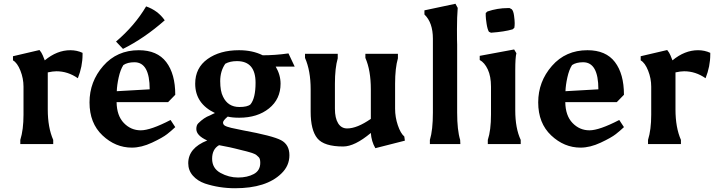

<svg xmlns="http://www.w3.org/2000/svg" viewBox="-20 -766 3797 1021"><path d="M263 0H88V-22Q105 -76 105 -156V-305Q105 -349 88.5 -390.5Q72 -432 49 -445V-467L190 -500L200 -486Q206 -477 218 -445Q283 -499 354 -499Q389 -499 419 -485Q419 -480 419 -476Q419 -413 394 -350Q341 -387 280 -387Q261 -387 234 -381V-184Q234 -88 263 -22Z M681 19Q594 19 525 -46Q456 -111 456 -221.5Q456 -332 529 -415.5Q602 -499 718 -499Q816 -499 864 -436Q912 -373 912 -262L874 -223H600Q601 -151 638.5 -112Q676 -73 728.5 -73Q781 -73 887 -128L912 -90Q893 -72 869 -53Q845 -34 788.5 -7.5Q732 19 681 19ZM695 -435Q658 -435 636 -420Q620 -395 611 -354Q602 -313 601 -281L776 -291Q776 -435 695 -435ZM856 -658Q747 -562 634 -506L597 -545Q697 -630 757 -732Q820 -710 856 -658Z M1018 -321Q1018 -405 1083.5 -452Q1149 -499 1251 -499Q1323 -499 1377 -472Q1443 -472 1514 -482L1547 -412H1446Q1472 -368 1472 -321Q1472 -239 1410.5 -189.5Q1349 -140 1252 -140Q1215 -140 1191 -146Q1166 -125 1166 -114.5Q1166 -104 1175.5 -98Q1185 -92 1210 -86Q1236 -80 1272 -73Q1430 -44 1474.5 -20.5Q1519 3 1519 59.5Q1519 116 1476 157Q1396 235 1230 235Q1146 235 1070 210Q1030 196 1005.5 168Q981 140 981 102Q981 21 1082 -19Q1024 -45 1024 -80Q1024 -100 1034 -110Q1065 -141 1096 -152Q1100 -154 1110 -159Q1120 -164 1123 -165Q1018 -215 1018 -321ZM1166 -252Q1192 -197 1253 -197Q1296 -197 1312 -211Q1339 -244 1339 -326Q1339 -441 1240 -441Q1203 -441 1178 -427Q1151 -388 1151 -334.5Q1151 -281 1166 -252ZM1364 100Q1364 77 1355.5 69.5Q1347 62 1344 59Q1341 56 1333 52.5Q1325 49 1320.5 47.5Q1316 46 1305.5 43Q1295 40 1289.5 38.5Q1284 37 1271 34Q1258 31 1231 24Q1218 20 1145 6Q1108 27 1108 78Q1108 129 1152.5 153.5Q1197 178 1246 178Q1295 178 1329.5 159.5Q1364 141 1364 100Z M1805 13Q1703 13 1667.5 -30.5Q1632 -74 1632 -172V-291Q1632 -390 1602 -458V-480H1776V-456Q1761 -404 1761 -321V-188Q1761 -138 1778 -110.5Q1795 -83 1826 -83Q1879 -83 1952 -134V-291Q1952 -392 1923 -458V-480H2096V-456Q2081 -404 2081 -321V-188Q2081 -143 2095.5 -100Q2110 -57 2130 -40L2133 -18L1976 22Q1955 -14 1952 -59Q1866 13 1805 13Z M2414 -724Q2410 -676 2410 -610Q2410 -544 2411 -529V-167Q2411 -74 2427 -22L2428 0H2266V-22Q2282 -74 2282 -167V-560Q2282 -646 2237 -689V-711L2402 -746Z M2701 -717Q2710 -709 2713.5 -683Q2717 -657 2717 -643Q2717 -629 2715 -618L2706 -610Q2662 -597 2591 -592L2580 -597Q2572 -610 2567.5 -640Q2563 -670 2563 -681.5Q2563 -693 2563 -697L2572 -705Q2626 -723 2679 -723H2690ZM2720 -393V-179Q2720 -84 2749 -22V0H2574V-22Q2591 -73 2591 -157V-305Q2591 -360 2574 -396.5Q2557 -433 2531 -447V-469L2714 -503L2726 -483Q2720 -460 2720 -393Z M3067 19Q2980 19 2911 -46Q2842 -111 2842 -221.5Q2842 -332 2915 -415.5Q2988 -499 3104 -499Q3202 -499 3250 -436Q3298 -373 3298 -262L3260 -223H2986Q2987 -151 3024.5 -112Q3062 -73 3114.5 -73Q3167 -73 3273 -128L3298 -90Q3279 -72 3255 -53Q3231 -34 3174.5 -7.5Q3118 19 3067 19ZM3081 -435Q3044 -435 3022 -420Q3006 -395 2997 -354Q2988 -313 2987 -281L3162 -291Q3162 -435 3081 -435Z M3601 0H3426V-22Q3443 -76 3443 -156V-305Q3443 -349 3426.5 -390.5Q3410 -432 3387 -445V-467L3528 -500L3538 -486Q3544 -477 3556 -445Q3621 -499 3692 -499Q3727 -499 3757 -485Q3757 -480 3757 -476Q3757 -413 3732 -350Q3679 -387 3618 -387Q3599 -387 3572 -381V-184Q3572 -88 3601 -22Z"/></svg>

Font: Asul
Style: Bold
Weight: 700
Designer: Mariela Monsalve
Foundry: Mariela Monsalve
Version: Version 1.002